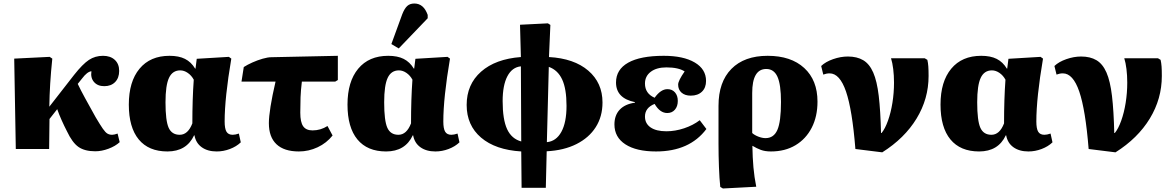

<svg xmlns="http://www.w3.org/2000/svg" viewBox="-20 -849 6681 1094"><path d="M523 13Q463 13 427.5 -11.5Q392 -36 361 -102Q346 -131 331 -164.5Q316 -198 306 -227L262 -171L260 0H70L61 -515L263 -525L278 -515Q270 -438 266 -372Q262 -306 261 -241L402 -422Q451 -484 486.5 -507.5Q522 -531 567 -531Q609 -531 634 -508Q659 -485 659 -445Q659 -405 636 -381.5Q613 -358 574 -358Q536 -358 515.5 -382Q495 -406 501 -443Q477 -441 447 -401L423 -371Q440 -335 465 -289.5Q490 -244 525 -181Q551 -137 566 -115.5Q581 -94 592.5 -87.5Q604 -81 619 -81Q631 -81 650 -88L662 -39Q637 -16 598 -1.5Q559 13 523 13Z M934 14Q827 14 770.5 -54.5Q714 -123 714 -253Q714 -384 775 -457.5Q836 -531 946 -531Q999 -531 1034 -513.5Q1069 -496 1092 -458H1094L1101 -514L1284 -525L1298 -515Q1260 -291 1260 -157Q1260 -116 1270.5 -98.5Q1281 -81 1306 -81Q1321 -81 1341 -88L1352 -38Q1327 -14 1290 0Q1253 14 1215 14Q1163 14 1129.5 -10Q1096 -34 1088 -78H1086Q1043 14 934 14ZM1004 -81Q1051 -81 1076 -146Q1076 -284 1084 -395Q1071 -419 1050 -433.5Q1029 -448 1007 -448Q963 -448 943 -405.5Q923 -363 923 -266Q923 -161 941 -121Q959 -81 1004 -81Z M1683 14Q1599 14 1555.5 -27Q1512 -68 1512 -147Q1512 -183 1521.5 -242.5Q1531 -302 1550 -384H1356L1369 -467Q1389 -480 1418 -493Q1447 -506 1476.5 -514.5Q1506 -523 1527 -523L1905 -531V-393L1890 -384H1700Q1694 -334 1692.5 -295Q1691 -256 1691 -207Q1691 -153 1707.5 -129.5Q1724 -106 1761 -106Q1807 -106 1846 -131L1875 -77Q1841 -34 1790 -10Q1739 14 1683 14Z M2180 14Q2073 14 2016.5 -54.5Q1960 -123 1960 -253Q1960 -384 2021 -457.5Q2082 -531 2192 -531Q2245 -531 2280 -513.5Q2315 -496 2338 -458H2340L2347 -514L2530 -525L2544 -515Q2506 -291 2506 -157Q2506 -116 2516.5 -98.5Q2527 -81 2552 -81Q2567 -81 2587 -88L2598 -38Q2573 -14 2536 0Q2499 14 2461 14Q2409 14 2375.5 -10Q2342 -34 2334 -78H2332Q2289 14 2180 14ZM2250 -81Q2297 -81 2322 -146Q2322 -284 2330 -395Q2317 -419 2296 -433.5Q2275 -448 2253 -448Q2209 -448 2189 -405.5Q2169 -363 2169 -266Q2169 -161 2187 -121Q2205 -81 2250 -81ZM2252 -573 2210 -598 2272 -768Q2285 -801 2300.5 -815Q2316 -829 2341 -829Q2394 -829 2417 -764V-745Z M2952 221 2950 14Q2803 5 2721 -65Q2639 -135 2639 -251Q2639 -368 2721 -440.5Q2803 -513 2948 -524L2943 -708L3102 -716L3116 -707L3108 -524Q3251 -516 3332 -446.5Q3413 -377 3413 -265Q3413 -185 3374.5 -124.5Q3336 -64 3264.5 -28Q3193 8 3095 13L3090 221ZM2950 -43 2948 -471Q2898 -466 2871 -414.5Q2844 -363 2844 -273Q2844 -168 2869.5 -113Q2895 -58 2950 -43ZM3096 -39Q3149 -44 3178.5 -97.5Q3208 -151 3208 -246Q3208 -343 3183 -396.5Q3158 -450 3107 -468Z M3718 14Q3606 14 3543.5 -26.5Q3481 -67 3481 -140Q3481 -192 3511 -224Q3541 -256 3598 -264V-267Q3490 -289 3490 -379Q3490 -453 3559.5 -492Q3629 -531 3762 -531Q3874 -531 3938.5 -493Q4003 -455 4003 -388Q4003 -349 3979.5 -326.5Q3956 -304 3916 -304Q3883 -304 3863.5 -321Q3844 -338 3844 -367Q3844 -389 3881 -442Q3846 -465 3777 -465Q3721 -465 3688 -440Q3655 -415 3655 -373Q3655 -316 3710 -292Q3745 -341 3783 -341Q3810 -341 3826 -322.5Q3842 -304 3842 -274Q3842 -243 3825.5 -224Q3809 -205 3782 -205Q3740 -205 3710 -257Q3655 -235 3655 -185Q3655 -145 3687 -123Q3719 -101 3777 -101Q3827 -101 3878 -118Q3929 -135 3967 -164L4005 -114Q3909 14 3718 14Z M4099 225 4084 216Q4079 169 4076.5 102Q4074 35 4074 -27V-246Q4074 -382 4147.5 -456.5Q4221 -531 4354 -531Q4487 -531 4562.5 -461.5Q4638 -392 4638 -270Q4638 -185 4605 -121Q4572 -57 4512.5 -21.5Q4453 14 4373 14Q4339 14 4315 5Q4291 -4 4268 -18H4267Q4268 49 4273 104.5Q4278 160 4289 215ZM4342 -62Q4389 -62 4409.5 -109Q4430 -156 4430 -268Q4430 -367 4410 -411.5Q4390 -456 4346 -456Q4266 -456 4266 -319V-91Q4279 -79 4301 -70.5Q4323 -62 4342 -62Z M5007 19 4854 0Q4836 -224 4800.5 -327.5Q4765 -431 4707 -431Q4689 -431 4671 -424L4659 -473Q4684 -497 4727 -512Q4770 -527 4811 -527Q4863 -527 4898.5 -506Q4934 -485 4955.5 -436Q4977 -387 4987 -302.5Q4997 -218 5000 -91H5003Q5023 -115 5039.5 -161Q5056 -207 5065 -263.5Q5074 -320 5074 -378Q5074 -419 5069.5 -455.5Q5065 -492 5057 -517H5249L5264 -508Q5268 -491 5269.5 -470.5Q5271 -450 5271 -416Q5271 -286 5202.5 -173.5Q5134 -61 5007 19Z M5559 14Q5452 14 5395.5 -54.5Q5339 -123 5339 -253Q5339 -384 5400 -457.5Q5461 -531 5571 -531Q5624 -531 5659 -513.5Q5694 -496 5717 -458H5719L5726 -514L5909 -525L5923 -515Q5885 -291 5885 -157Q5885 -116 5895.5 -98.5Q5906 -81 5931 -81Q5946 -81 5966 -88L5977 -38Q5952 -14 5915 0Q5878 14 5840 14Q5788 14 5754.5 -10Q5721 -34 5713 -78H5711Q5668 14 5559 14ZM5629 -81Q5676 -81 5701 -146Q5701 -284 5709 -395Q5696 -419 5675 -433.5Q5654 -448 5632 -448Q5588 -448 5568 -405.5Q5548 -363 5548 -266Q5548 -161 5566 -121Q5584 -81 5629 -81Z M6336 19 6183 0Q6165 -224 6129.5 -327.5Q6094 -431 6036 -431Q6018 -431 6000 -424L5988 -473Q6013 -497 6056 -512Q6099 -527 6140 -527Q6192 -527 6227.5 -506Q6263 -485 6284.5 -436Q6306 -387 6316 -302.5Q6326 -218 6329 -91H6332Q6352 -115 6368.5 -161Q6385 -207 6394 -263.5Q6403 -320 6403 -378Q6403 -419 6398.5 -455.5Q6394 -492 6386 -517H6578L6593 -508Q6597 -491 6598.5 -470.5Q6600 -450 6600 -416Q6600 -286 6531.5 -173.5Q6463 -61 6336 19Z"/></svg>

Font: Literata 36pt ExtraBold
Style: Regular
Weight: 800
Designer: Latin by Veronika Burian and Jose Scaglione. Greek by Irene Vlachou. Cyrillic by Vera Evstafieva.
Foundry: TypeTogether
Version: Version 3.002